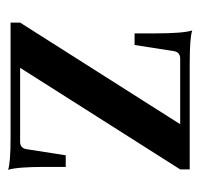

<svg xmlns="http://www.w3.org/2000/svg" viewBox="-30 -448 484 463"><g transform="rotate(90 211.5 -216.0)"><path d="M389 6Q372 0 312 0H34V-23L279 -409H121Q106 -409 103 -395L88 -299H60V-349Q60 -415 53 -438Q71 -432 131 -432H388V-409L143 -23H321Q336 -23 339 -37L354 -133H382V-82Q382 -17 389 6Z"/></g></svg>

Font: Arapey
Style: Regular
Weight: 400
Designer: Eduardo Rodriguez Tunni
Foundry: Eduardo Rodriguez Tunni
Version: Version 4.000